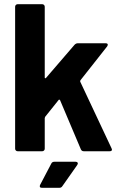

<svg xmlns="http://www.w3.org/2000/svg" viewBox="-20 -720 573 914"><path d="M52 -12V-688Q52 -693 55.5 -696.5Q59 -700 64 -700H181Q186 -700 189.5 -696.5Q193 -693 193 -688V-351Q193 -348 195 -347.5Q197 -347 199 -349L335 -507Q342 -514 350 -514H483Q493 -514 493 -507Q493 -504 490 -499L363 -338Q361 -334 362 -331L511 -14Q513 -10 513 -8Q513 0 502 0H379Q369 0 365 -9L266 -243Q265 -245 262.5 -245.5Q260 -246 259 -244L195 -164Q193 -160 193 -158V-12Q193 -7 189.5 -3.5Q186 0 181 0H64Q59 0 55.5 -3.5Q52 -7 52 -12ZM171 160 224 59Q228 50 239 50H340Q347 50 349.5 54.5Q352 59 348 65L277 166Q272 174 263 174H179Q172 174 170 170Q168 166 171 160Z"/></svg>

Font: UMi
Style: Bold
Weight: 700
Designer: Peter Middis
Foundry: We Are UMi
Version: Version 1.0